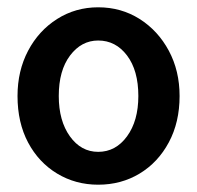

<svg xmlns="http://www.w3.org/2000/svg" viewBox="-20 -496 540 526"><path d="M249 10Q187 10 136.5 -20.5Q86 -51 57 -105.5Q28 -160 28 -233Q28 -302 57 -357Q86 -412 136.5 -444Q187 -476 249 -476Q312 -476 362.5 -444Q413 -412 442.5 -357Q472 -302 472 -233Q472 -161 442.5 -106Q413 -51 362.5 -20.5Q312 10 249 10ZM249 -80Q297 -80 328 -122.5Q359 -165 359 -233Q359 -303 328 -344Q297 -385 249 -385Q203 -385 172 -344Q141 -303 141 -233Q141 -165 171.5 -122.5Q202 -80 249 -80Z"/></svg>

Font: Ligconsolata
Style: Bold
Weight: 700
Monospace: yes
Designer: Raph Levien, Cyreal, Brenton Simpson
Foundry: Raph Levien, Cyreal, Google
Version: Version 3.001; ttfautohint (v1.8.2.53-6de2)